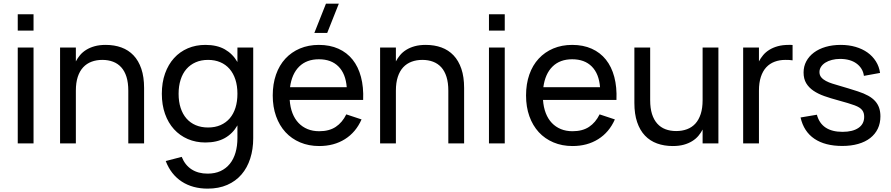

<svg xmlns="http://www.w3.org/2000/svg" viewBox="-20 -808 5022 1082"><path d="M80 -635.5V-727.5H169V-635.5ZM80 0V-540H169V0Z M703 -297Q703 -342 692.8 -374.8Q682.5 -407.5 663.2 -428.8Q644 -450 617 -460.2Q590 -470.5 556.5 -470.5Q523.5 -470.5 496 -460.2Q468.5 -450 448.8 -428.8Q429 -407.5 418.2 -374.8Q407.5 -342 407.5 -297V0H318.5V-540H407.5V-462Q417 -480.5 431.2 -497.5Q445.5 -514.5 466 -527.2Q486.5 -540 513.5 -547.5Q540.5 -555 575.5 -555Q624.5 -555 664.2 -540.5Q704 -526 732.5 -496Q761 -466 776.5 -420.2Q792 -374.5 792 -312V0H703Z M1137.5 -555Q1203 -555 1247.2 -529.8Q1291.5 -504.5 1318 -458.5V-540H1407V-29Q1407 33 1390.2 85.2Q1373.5 137.5 1341 175.2Q1308.5 213 1260.5 234Q1212.5 255 1150 255Q1108 255 1071.2 245Q1034.5 235 1004.2 215.2Q974 195.5 951.2 166.5Q928.5 137.5 914 99.5L1004 76Q1022.5 122.5 1059.8 146.5Q1097 170.5 1150 170.5Q1191.5 170.5 1222.8 156Q1254 141.5 1275.2 115.2Q1296.5 89 1307.2 52Q1318 15 1318 -30V-101.5Q1291.5 -55 1247 -30Q1202.5 -5 1137.5 -5Q1083.5 -5 1038.2 -24.5Q993 -44 960.5 -79.8Q928 -115.5 910 -166.2Q892 -217 892 -279.5Q892 -343 910.2 -394Q928.5 -445 961 -480.8Q993.5 -516.5 1038.5 -535.8Q1083.5 -555 1137.5 -555ZM1152.5 -89.5Q1192 -89.5 1222.8 -103Q1253.5 -116.5 1274.8 -141.2Q1296 -166 1307 -201Q1318 -236 1318 -279.5Q1318 -324.5 1306.5 -359.8Q1295 -395 1273.5 -419.8Q1252 -444.5 1221.2 -457.5Q1190.5 -470.5 1152.5 -470.5Q1113.5 -470.5 1082.8 -457Q1052 -443.5 1030.5 -418.8Q1009 -394 997.8 -358.5Q986.5 -323 986.5 -279.5Q986.5 -235 998 -199.8Q1009.5 -164.5 1031 -140Q1052.5 -115.5 1083.2 -102.5Q1114 -89.5 1152.5 -89.5Z M1751.5 -622.5 1817 -787.5H1889.5L1824 -622.5ZM1779 -68.5Q1835 -68.5 1872 -93Q1909 -117.5 1931.5 -163.5L2017.5 -135Q1985.5 -62.5 1923.8 -23.8Q1862 15 1779 15Q1720 15 1671.5 -5.5Q1623 -26 1588.8 -63.2Q1554.5 -100.5 1535.8 -153Q1517 -205.5 1517 -270Q1517 -335 1535.5 -387.8Q1554 -440.5 1588.2 -477.5Q1622.5 -514.5 1670.5 -534.8Q1718.5 -555 1777 -555Q1839 -555 1887 -533.5Q1935 -512 1967 -472Q1999 -432 2014.2 -374.5Q2029.5 -317 2026.5 -245H1612.5Q1615.5 -203 1628.2 -170.2Q1641 -137.5 1662.5 -115Q1684 -92.5 1713.2 -80.5Q1742.5 -68.5 1779 -68.5ZM1934 -316.5Q1928 -392.5 1887.5 -433.2Q1847 -474 1777 -474Q1708 -474 1666.2 -433Q1624.5 -392 1614.5 -316.5Z M2506.5 -297Q2506.5 -342 2496.2 -374.8Q2486 -407.5 2466.8 -428.8Q2447.5 -450 2420.5 -460.2Q2393.5 -470.5 2360 -470.5Q2327 -470.5 2299.5 -460.2Q2272 -450 2252.2 -428.8Q2232.5 -407.5 2221.8 -374.8Q2211 -342 2211 -297V0H2122V-540H2211V-462Q2220.5 -480.5 2234.8 -497.5Q2249 -514.5 2269.5 -527.2Q2290 -540 2317 -547.5Q2344 -555 2379 -555Q2428 -555 2467.8 -540.5Q2507.5 -526 2536 -496Q2564.5 -466 2580 -420.2Q2595.5 -374.5 2595.5 -312V0H2506.5Z M2735.5 -635.5V-727.5H2824.5V-635.5ZM2735.5 0V-540H2824.5V0Z M3206.5 -68.5Q3262.5 -68.5 3299.5 -93Q3336.5 -117.5 3359 -163.5L3445 -135Q3413 -62.5 3351.2 -23.8Q3289.5 15 3206.5 15Q3147.5 15 3099 -5.5Q3050.5 -26 3016.2 -63.2Q2982 -100.5 2963.2 -153Q2944.5 -205.5 2944.5 -270Q2944.5 -335 2963 -387.8Q2981.5 -440.5 3015.8 -477.5Q3050 -514.5 3098 -534.8Q3146 -555 3204.5 -555Q3266.5 -555 3314.5 -533.5Q3362.5 -512 3394.5 -472Q3426.5 -432 3441.8 -374.5Q3457 -317 3454 -245H3040Q3043 -203 3055.8 -170.2Q3068.5 -137.5 3090 -115Q3111.5 -92.5 3140.8 -80.5Q3170 -68.5 3206.5 -68.5ZM3361.5 -316.5Q3355.5 -392.5 3315 -433.2Q3274.5 -474 3204.5 -474Q3135.5 -474 3093.8 -433Q3052 -392 3042 -316.5Z M3644 -243.5Q3644 -198.5 3654.2 -165.8Q3664.5 -133 3683.8 -111.5Q3703 -90 3730 -79.8Q3757 -69.5 3790.5 -69.5Q3824 -69.5 3851.5 -79.8Q3879 -90 3898.5 -111.2Q3918 -132.5 3928.8 -165.5Q3939.5 -198.5 3939.5 -243.5V-540H4028.5V0H3939.5V-78Q3930 -59.5 3915.8 -42.5Q3901.5 -25.5 3881 -12.8Q3860.5 0 3833.5 7.5Q3806.5 15 3771.5 15Q3723 15 3683 0.5Q3643 -14 3614.5 -44Q3586 -74 3570.5 -119.8Q3555 -165.5 3555 -228V-540H3644Z M4446.5 -468Q4438 -469.5 4428 -470Q4418 -470.5 4406 -470.5Q4373 -470.5 4345.5 -460.2Q4318 -450 4298.2 -428.8Q4278.5 -407.5 4267.8 -374.8Q4257 -342 4257 -297V0H4168V-540H4257V-462Q4266.5 -480.5 4280.8 -497.5Q4295 -514.5 4315.5 -527.2Q4336 -540 4363 -547.5Q4390 -555 4425 -555Q4430.5 -555 4435.8 -555Q4441 -555 4446.5 -554.5Z M4726.5 14.5Q4629.5 14.5 4569.5 -26Q4509.5 -66.5 4491.5 -146L4583.5 -161.5Q4596.5 -113 4632.8 -89Q4669 -65 4728 -65Q4785 -65 4817.5 -87Q4850 -109 4850 -149.5Q4850 -160.5 4847.5 -169.8Q4845 -179 4839 -187Q4833 -195 4822.5 -201.8Q4812 -208.5 4796 -214.5Q4781.5 -220 4757.5 -227.2Q4733.5 -234.5 4702 -243Q4661 -254 4625.5 -266.5Q4590 -279 4564 -296.8Q4538 -314.5 4523.2 -339.2Q4508.5 -364 4508.5 -399.5Q4508.5 -434 4523.8 -462.5Q4539 -491 4566.8 -511.8Q4594.5 -532.5 4633 -543.8Q4671.5 -555 4718 -555Q4763 -555 4801.5 -543.8Q4840 -532.5 4868.8 -512Q4897.5 -491.5 4916 -462.2Q4934.5 -433 4939.5 -397L4848.5 -380.5Q4845.5 -403 4834.5 -420.5Q4823.5 -438 4806.2 -450.5Q4789 -463 4765.8 -469.5Q4742.5 -476 4714.5 -476Q4690 -476 4668.5 -470.5Q4647 -465 4631.5 -455.2Q4616 -445.5 4607 -431.8Q4598 -418 4598 -402Q4598 -384.5 4608.2 -372.2Q4618.5 -360 4634.8 -351.5Q4651 -343 4670.8 -336.8Q4690.5 -330.5 4710 -325Q4734.5 -318 4761.2 -309.8Q4788 -301.5 4814.5 -293Q4848.5 -282 4872.8 -268.5Q4897 -255 4912.2 -237.8Q4927.5 -220.5 4934.5 -199.5Q4941.5 -178.5 4941.5 -152.5Q4941.5 -113.5 4926.8 -82.8Q4912 -52 4884.2 -30.2Q4856.5 -8.5 4816.5 3Q4776.5 14.5 4726.5 14.5Z"/></svg>

Font: Vela Sans Med
Style: Regular
Weight: 500
Designer: Principal design: Mikhail Sharanda - project Manrope.
Design modification: Ravid Balaliev
Foundry: Mikhail Sharanda
Version: Version 1.001